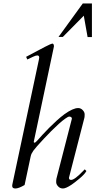

<svg xmlns="http://www.w3.org/2000/svg" viewBox="-20 -1049 539 1083"><path d="M48.8 0Q48.8 -6.3 51.3 -16.6Q55.7 -36.1 56.6 -41.5L199.2 -711.4Q201.2 -719.2 201.2 -724.1Q201.2 -736.3 190.4 -736.3Q182.1 -736.3 166.7 -729Q151.4 -721.7 133.8 -713.4L127.4 -728.5Q265.1 -803.2 274.7 -803.2Q284.2 -803.2 284.2 -787.1Q284.2 -785.6 281.2 -772.5L170.4 -249Q170.4 -244.1 174.8 -244.1Q179.7 -244.1 191.2 -257.1Q202.6 -270 219.7 -288.8Q236.8 -307.6 257.1 -327.9Q277.3 -348.1 299.3 -368.2Q321.3 -388.2 342.8 -404.3Q391.6 -439.5 420.9 -439.5Q435.5 -439.5 446.5 -428Q457.5 -416.5 457.5 -403.8Q457.5 -391.1 456.1 -384.8L369.1 -46.9V-44.9Q369.1 -34.2 381.3 -34.2Q400.9 -34.2 450.2 -85.9Q455.6 -91.3 458 -93.8L467.3 -84.5Q458 -66.4 428 -41.5Q397.9 -16.6 383.8 -7.3Q351.6 14.2 335.2 14.2Q318.8 14.2 307.9 2.4Q296.9 -9.3 296.9 -21.7Q296.9 -34.2 298.3 -41L385.3 -378.9V-380.9Q385.3 -385.3 381.1 -388.4Q377 -391.6 370.4 -391.4Q363.8 -391.1 347.7 -379.6Q331.5 -368.2 311.5 -350.1Q291.5 -332 269.5 -310.1Q247.6 -288.1 227.5 -266.6Q179.7 -215.3 168 -198.7Q156.2 -182.1 153.3 -168L118.7 -5.4Q85 14.2 66.9 14.2Q48.8 14.2 48.8 0ZM334.5 -840.8H310.1L446.8 -1029.3H498.5V-839.8H474.1L452.6 -960.4Z"/></svg>

Font: Cardo-Italic
Style: Italic
Weight: 400
Italic angle: -12°
Designer: David J. Perry
Foundry: David J. Perry
Version: Version 0.991